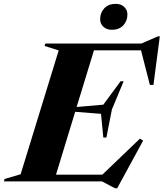

<svg xmlns="http://www.w3.org/2000/svg" viewBox="-70 -941 848 996"><path d="M526.5 35.5 459 0H-49.5L-46.5 -12.5L37 -37L234.5 -679.5L161.5 -702.5L165 -715H663L749.5 -752.5H759L726 -500.5H707.5L661.5 -680H417.5L327.5 -386L466 -398L555.5 -519.5H571.5L510.5 -373L482 -227.5H466L454 -350.5L320 -361L220.5 -35H461L656 -222L672.5 -211.5L538 35.5ZM510.5 -786.5Q483 -786.5 466.2 -802.2Q449.5 -818 449.5 -841.5Q449.5 -875 471 -898Q492.5 -921 530.5 -921Q557.5 -921 574.2 -905.2Q591 -889.5 591 -866Q591 -832.5 569.5 -809.5Q548 -786.5 510.5 -786.5Z"/></svg>

Font: Newsreader Display
Style: Bold Italic
Weight: 700
Italic angle: -17°
Designer: Hugues Gentile
Foundry: Production Type
Version: Version 1.001